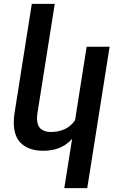

<svg xmlns="http://www.w3.org/2000/svg" viewBox="-20 -770 631 993"><path d="M312.5 203.1 353 -51.8Q324.7 -20.5 288.1 -5.4Q251.5 9.8 203.6 9.8Q132.8 9.8 92 -26.1Q51.3 -62 51.3 -136.2Q51.3 -161.6 55.2 -185.1L144.5 -750H263.2L173.8 -186Q171.4 -168.9 171.4 -158.7Q171.4 -120.6 190.7 -104Q210 -87.4 242.2 -87.4Q327.1 -87.4 368.2 -148.4L428.2 -528.3H546.9L431.2 203.1Z"/></svg>

Font: Mardoto Medium
Style: Italic
Weight: 500
Italic angle: -12°
Designer: Christian Robertson, Vahan Hovhannisyan
Foundry: Google
Version: Version 1.000